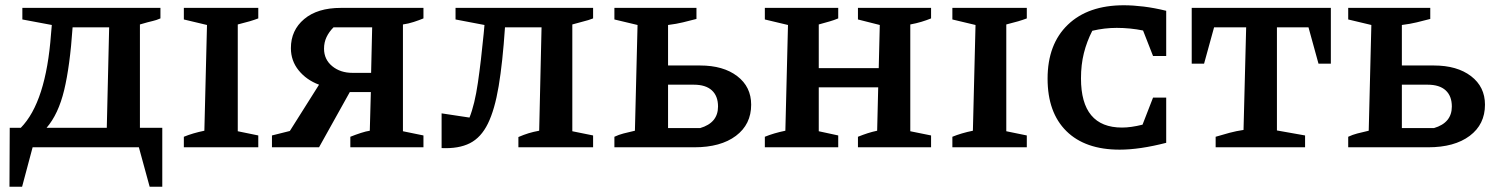

<svg xmlns="http://www.w3.org/2000/svg" viewBox="-20 -560 5688 730"><path d="M16 150 17 -74H59Q155 -172 174 -431L177 -465L65 -486V-530H590V-490Q574 -483 560 -480Q546 -477 512 -467V-74H597V150H549L508 0H104L64 150ZM256 -456Q246 -309 224 -217.5Q202 -126 157 -74H386L395 -456Z M679 0V-40Q713 -54 757 -63L767 -465L679 -486V-530H962V-490Q946 -484 929 -479Q912 -474 884 -467V-61L962 -45V0Z M1014 0V-45L1082 -62L1193 -238Q1145 -256 1115.5 -292.5Q1086 -329 1086 -377Q1086 -445 1136.5 -487.5Q1187 -530 1276 -530H1590V-490Q1573 -483 1553 -476.5Q1533 -470 1512 -467V-61L1590 -45V0H1312V-40Q1332 -48 1352 -54.5Q1372 -61 1386 -63L1390 -210H1310L1193 0ZM1320 -283H1391L1395 -456H1248Q1231 -439 1221.5 -419Q1212 -399 1212 -375Q1212 -334 1243 -308.5Q1274 -283 1320 -283Z M1659 3V-129L1765 -113Q1785 -163 1797 -245.5Q1809 -328 1819 -432L1822 -465L1712 -486V-530H2235V-490Q2225 -486 2216.5 -483.5Q2208 -481 2194.5 -477.5Q2181 -474 2156 -467V-61L2235 -45V0H1951V-39Q1972 -48 1990 -53.5Q2008 -59 2030 -63L2039 -456H1900Q1891 -322 1876 -232.5Q1861 -143 1835 -90Q1809 -37 1766.5 -15.5Q1724 6 1659 3Z M2316 0V-40Q2333 -48 2350.5 -52.5Q2368 -57 2394 -63L2404 -465L2316 -486V-530H2628V-488Q2601 -481 2576.5 -475Q2552 -469 2520 -465V-311H2642Q2730 -311 2783 -270.5Q2836 -230 2836 -162Q2836 -87 2778 -43.5Q2720 0 2620 0ZM2520 -73H2642Q2710 -93 2710 -155Q2710 -195 2686.5 -216.5Q2663 -238 2618 -238H2520Z M2888 0V-40Q2922 -54 2966 -63L2976 -465L2888 -486V-530H3167V-490Q3150 -483 3134 -478.5Q3118 -474 3093 -467V-301H3321L3325 -465L3242 -486V-530H3520V-490Q3503 -483 3483 -477Q3463 -471 3441 -467V-61L3520 -45V0H3242V-40Q3262 -48 3279 -53.5Q3296 -59 3315 -63L3319 -228H3093V-61L3167 -45V0Z M3601 0V-40Q3635 -54 3679 -63L3689 -465L3601 -486V-530H3884V-490Q3868 -484 3851 -479Q3834 -474 3806 -467V-61L3884 -45V0Z M4237 9Q4106 9 4034.5 -61.5Q3963 -132 3963 -261Q3963 -392 4040 -466Q4117 -540 4253 -540Q4288 -540 4328.5 -535Q4369 -530 4414 -519V-347H4364L4326 -444Q4302 -449 4276.5 -451.5Q4251 -454 4226 -454Q4179 -454 4133 -443Q4112 -402 4101 -358Q4090 -314 4090 -262Q4090 -75 4246 -75Q4280 -75 4324 -86L4364 -189H4414V-17Q4313 9 4237 9Z M5040 -530V-318H4993L4955 -456H4835V-64L4942 -45V0H4602V-40Q4628 -48 4654.5 -55Q4681 -62 4708 -66L4718 -456H4596L4558 -318H4511V-530Z M5106 0V-40Q5123 -48 5140.5 -52.5Q5158 -57 5184 -63L5194 -465L5106 -486V-530H5418V-488Q5391 -481 5366.5 -475Q5342 -469 5310 -465V-311H5432Q5520 -311 5573 -270.5Q5626 -230 5626 -162Q5626 -87 5568 -43.5Q5510 0 5410 0ZM5310 -73H5432Q5500 -93 5500 -155Q5500 -195 5476.5 -216.5Q5453 -238 5408 -238H5310Z"/></svg>

Font: Piazzolla SC SemiBold
Style: Regular
Weight: 600
Designer: Juan Pablo del Peral
Foundry: Huerta Tipografica
Version: Version 1.330